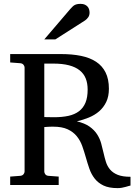

<svg xmlns="http://www.w3.org/2000/svg" viewBox="-20 -948 689 984"><path d="M429.2 -488.8Q429.2 -521 419.4 -545.7Q409.7 -570.3 388.4 -587.4Q367.2 -604.5 333.7 -613.3Q300.3 -622.1 252.9 -622.1H207V-348.1Q208 -348.1 213.9 -347.9Q219.7 -347.7 227.3 -347.7Q234.9 -347.7 242.9 -347.4Q251 -347.2 256.8 -347.2Q298.3 -347.2 330.6 -354.2Q362.8 -361.3 384.8 -377.9Q406.7 -394.5 418 -421.6Q429.2 -448.7 429.2 -488.8ZM648.9 2.9Q645.5 3.4 639.2 5.4Q632.8 7.3 624 9.8Q615.2 12.2 604.7 14.2Q594.2 16.1 583 16.1Q538.1 16.1 510.3 2.7Q482.4 -10.7 465.1 -33Q447.8 -55.2 438 -83.5Q428.2 -111.8 419.9 -141.4Q411.6 -170.9 401.6 -199.2Q391.6 -227.5 373.5 -249.8Q355.5 -272 326.7 -285.4Q297.9 -298.8 252 -298.8Q244.1 -298.8 236.3 -298.6Q228.5 -298.3 222.4 -297.9Q216.3 -297.4 211.9 -297.1Q207.5 -296.9 207 -296.9V-68.8Q207 -61.5 212.2 -54.7Q217.3 -47.9 228 -46.9L280.8 -43V0H32.2V-43L84 -46.9Q94.7 -47.9 100.3 -54.7Q106 -61.5 106 -68.8V-602.1Q106 -609.4 100.3 -616.2Q94.7 -623 84 -624L32.2 -627.9V-670.9H293Q350.1 -670.9 395.5 -661.6Q440.9 -652.3 472.7 -631.3Q504.4 -610.4 521.2 -576.4Q538.1 -542.5 538.1 -493.2Q538.1 -453.6 524.4 -425.3Q510.7 -397 488 -377.4Q465.3 -357.9 435.5 -345.7Q405.8 -333.5 374 -326.2Q414.6 -316.4 439 -299.1Q463.4 -281.7 477.5 -259.8Q491.7 -237.8 498.5 -213.1Q505.4 -188.5 510.7 -164.3Q516.1 -140.1 522.9 -118.2Q529.8 -96.2 544.2 -79.1Q558.6 -62 583.3 -52Q607.9 -42 648.9 -42ZM439 -883.3Q439 -869.6 432.4 -859.9Q425.8 -850.1 416 -843.3L263.7 -746.1H207L339.8 -901.4Q345.7 -907.7 350.6 -912.8Q355.5 -918 361.3 -921.4Q367.2 -924.8 374.8 -926.5Q382.3 -928.2 393.1 -928.2Q406.2 -928.2 415 -924.1Q423.8 -919.9 429.2 -913.6Q434.6 -907.2 436.8 -899.2Q439 -891.1 439 -883.3Z"/></svg>

Font: Charis SIL Eur
Style: Regular
Weight: 400
Foundry: SIL International
Version: Version 5.000